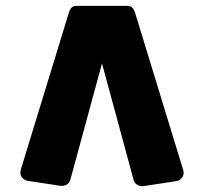

<svg xmlns="http://www.w3.org/2000/svg" viewBox="-20 -623 698 657"><path d="M241 -603H415Q426 -603 432 -597.5Q438 -592 442 -580L607 -41Q611 -27 603.5 -16Q596 -5 582 -3L470 14Q460 15 450 9.5Q440 4 437 -8L329 -406L221 -9Q218 3 208.5 8.5Q199 14 188 13L76 -4Q62 -6 54.5 -17Q47 -28 51 -42L216 -581Q219 -591 225 -597Q231 -603 241 -603Z"/></svg>

Font: Rubik Black
Style: Regular
Weight: 900
Designer: Hubert and Fischer
Foundry: Hubert and Fischer
Version: Version 2.300;gftools[0.9.30]